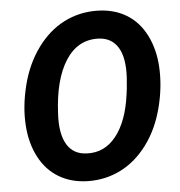

<svg xmlns="http://www.w3.org/2000/svg" viewBox="-52 -771 779 830"><g transform="rotate(-5 337.5 -355.5)"><path d="M295.9 9.8Q225.1 8.3 171.1 -23.7Q117.2 -55.7 85.7 -116Q54.2 -176.3 49.3 -254.4Q43.9 -334.5 66.4 -425.3Q88.9 -516.1 138.7 -585Q188.5 -653.8 255.6 -688Q322.8 -722.2 400.9 -720.7Q472.7 -719.2 526.4 -686.8Q580.1 -654.3 610.8 -593.5Q641.6 -532.7 646 -455.6Q650.9 -369.6 627.4 -278.8Q604 -188 554.7 -121.6Q505.4 -55.2 439.2 -22Q373 11.2 295.9 9.8ZM498.5 -375 502.4 -421.4Q507.3 -508.3 479.2 -553.2Q451.2 -598.1 394 -600.1Q304.7 -603 252.2 -521Q199.7 -439 192.9 -291.5Q188 -205.1 215.8 -158.4Q243.7 -111.8 302.2 -109.9Q378.9 -106.4 429.2 -169.7Q479.5 -232.9 495.1 -348.6Z"/></g></svg>

Font: TypoPRO Roboto
Style: Bold Italic
Weight: 700
Italic angle: -12°
Designer: Google
Version: Version 2.136; 2016